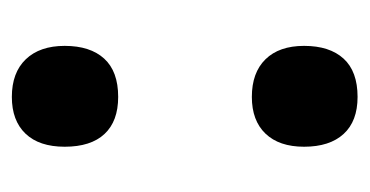

<svg xmlns="http://www.w3.org/2000/svg" viewBox="-166 -430 609 316"><g transform="rotate(90 138.0 -271.5)"><path d="M139 -382Q99 -382 77 -404.5Q55 -427 55 -468Q55 -510 76 -533Q97 -556 139 -556Q179 -556 200 -533Q221 -510 221 -468Q221 -427 199.5 -404.5Q178 -382 139 -382ZM139 13Q99 13 77 -10Q55 -33 55 -74Q55 -116 76 -139Q97 -162 139 -162Q179 -162 200 -139.5Q221 -117 221 -74Q221 -32 199.5 -9.5Q178 13 139 13Z"/></g></svg>

Font: Noto Sans Malayalam ExtraCondensed ExtraBold
Style: Regular
Weight: 800
Width: 2
Designer: Jelle Bosma - Monotype Design Team
Foundry: Monotype Imaging Inc.
Version: Version 2.104; ttfautohint (v1.8.4.7-5d5b)